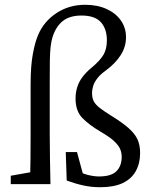

<svg xmlns="http://www.w3.org/2000/svg" viewBox="-20 -770 628 803"><path d="M148 -55V0H25V-35L138 -55ZM108 -210V-417Q108 -494 117.5 -545Q127 -596 140 -625Q164 -681 216.5 -715.5Q269 -750 336 -750Q387 -750 425.5 -732.5Q464 -715 485.5 -684.5Q507 -654 507 -614Q507 -574 484.5 -539Q462 -504 421 -474Q400 -459 387.5 -443Q375 -427 370 -411.5Q365 -396 365 -380Q365 -359 373 -345Q381 -331 398 -318Q415 -305 442 -288Q491 -258 518 -234Q545 -210 555.5 -186Q566 -162 566 -130Q566 -87 548 -54.5Q530 -22 493.5 -4.5Q457 13 399 13Q362 13 328 5.5Q294 -2 259 -15L255 -134H302L334 -16L285 -65Q321 -45 347 -38.5Q373 -32 394 -32Q445 -32 467 -54Q489 -76 489 -114Q489 -131 482.5 -146.5Q476 -162 457.5 -179.5Q439 -197 401 -219Q352 -248 324 -277Q296 -306 296 -358Q296 -383 303 -405.5Q310 -428 325 -448Q340 -468 363 -487Q398 -516 412.5 -540.5Q427 -565 427 -601Q427 -649 402 -677Q377 -705 321 -705Q271 -705 242.5 -682Q214 -659 200 -616Q194 -596 191.5 -573Q189 -550 188.5 -517Q188 -484 188 -433V-210Q188 -158 189 -105.5Q190 -53 191 0H105Q107 -53 107.5 -105.5Q108 -158 108 -210Z"/></svg>

Font: Adobe Variable Font Prototype
Style: Regular
Weight: 389
Designer: Frank Grießhammer
Foundry: Adobe
Version: Version 1.004;hotconv 1.0.113;makeotfexe 2.5.65598